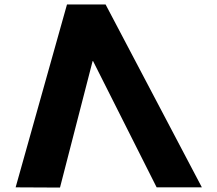

<svg xmlns="http://www.w3.org/2000/svg" viewBox="-20 -845 981 866"><path d="M399.5 -570 686.5 0H890.5L456.2 -825H282.2L50.5 0L250.6 1L397.6 -569Z"/></svg>

Font: Hussar
Style: BdOpOblOne
Weight: 700
Foundry: Cannot Into Space Fonts
Version: Version 2.00